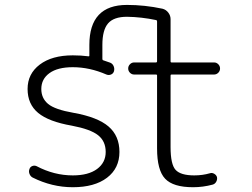

<svg xmlns="http://www.w3.org/2000/svg" viewBox="-20 -784 1040 792"><path d="M687.5 -476.6Q683.6 -476.6 683.6 -472.7V-177.7Q683.6 -105.5 704.6 -83Q725.6 -60.5 781.2 -60.5Q815.4 -60.5 845.7 -69.3Q854.5 -72.3 863.3 -67.4Q872.1 -62.5 875 -53.7Q877 -43.9 872.1 -34.7Q867.2 -25.4 857.4 -22.5Q817.4 -11.7 776.4 -11.7Q694.3 -11.7 661.1 -46.9Q627.9 -82 627.9 -171.9V-472.7Q627.9 -476.6 623 -476.6H533.2Q523.4 -476.6 516.1 -483.9Q508.8 -491.2 508.8 -501.5Q508.8 -511.7 516.1 -519Q523.4 -526.4 533.2 -526.4H623Q627.9 -526.4 627.9 -531.2V-695.3Q627.9 -700.2 624 -701.2Q563.5 -713.9 503.9 -714.8Q449.2 -714.8 425.8 -687.5Q402.3 -660.2 402.3 -598.6V-541Q402.3 -536.1 406.2 -535.2Q420.9 -530.3 434.6 -525.4Q444.3 -521.5 448.7 -511.2Q453.1 -501 450.2 -490.2Q447.3 -480.5 438 -476.6Q428.7 -472.7 418.9 -476.6Q349.6 -506.8 280.3 -506.8Q217.8 -506.8 184.1 -482.4Q150.4 -458 150.4 -417Q150.4 -378.9 178.2 -355.5Q206.1 -332 284.2 -318.4Q382.8 -300.8 427.7 -262.2Q472.7 -223.6 472.7 -157.2Q472.7 -89.8 421.4 -50.8Q370.1 -11.7 280.3 -11.7Q194.3 -11.7 114.3 -51.8Q105.5 -56.6 101.6 -66.9Q97.7 -77.1 101.6 -86.9Q104.5 -95.7 113.3 -99.1Q122.1 -102.5 130.9 -98.6Q203.1 -60.5 280.3 -60.5Q344.7 -60.5 380.4 -86.9Q416 -113.3 416 -157.2Q416 -201.2 384.8 -226.1Q353.5 -251 276.4 -265.6Q180.7 -282.2 137.2 -318.4Q93.8 -354.5 93.8 -417Q93.8 -479.5 144 -517.6Q194.3 -555.7 280.3 -555.7Q314.5 -555.7 343.8 -551.8Q348.6 -550.8 348.6 -554.7V-598.6Q348.6 -763.7 503.9 -763.7Q577.1 -763.7 650.4 -748Q665 -744.1 674.3 -731.9Q683.6 -719.7 683.6 -705.1V-531.2Q683.6 -526.4 687.5 -526.4H863.3Q873 -526.4 880.4 -519Q887.7 -511.7 887.7 -501.5Q887.7 -491.2 880.4 -483.9Q873 -476.6 863.3 -476.6Z"/></svg>

Font: Gen Jyuu Gothic L Monospace Light
Style: Regular
Weight: 300
Designer: [Source Han Sans]
Ryoko NISHIZUKA  (kana & ideographs); Paul D. Hunt (Latin, Greek & Cyrillic); Wenlong ZHANG  (bopomofo
Version: Version 1.002.20150607